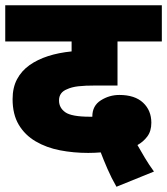

<svg xmlns="http://www.w3.org/2000/svg" viewBox="-20 -642 637 732"><path d="M424 70Q405 37 390 2.5Q375 -32 364 -61Q352 -60 340 -59.5Q328 -59 316 -59Q260 -59 208.5 -69Q157 -79 116 -103Q75 -127 51.5 -166.5Q28 -206 28 -264Q28 -308 45 -340Q62 -372 93 -394Q153 -436 253 -446V-484H0V-622H597V-484H428V-316H347Q303 -316 278 -313Q253 -310 236 -302Q205 -290 205 -259Q205 -231 229 -214Q253 -197 323 -197Q327 -197 332 -197V-198Q332 -239 364.5 -259.5Q397 -280 435 -280Q494 -280 525.5 -250.5Q557 -221 557 -174Q557 -142 541.5 -121.5Q526 -101 504 -89Q517 -66 532.5 -40Q548 -14 567 12Z"/></svg>

Font: Noto Sans Devanagari UI Black
Style: Regular
Weight: 900
Designer: Jelle Bosma - Monotype Design Team
Foundry: Monotype Imaging Inc.
Version: Version 2.003; ttfautohint (v1.8.4.7-5d5b)